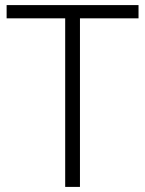

<svg xmlns="http://www.w3.org/2000/svg" viewBox="-20 -734 571 754"><path d="M294 0H236V-662H6V-714H524V-662H294Z"/></svg>

Font: Noto Sans Lao UI Light
Style: Regular
Weight: 300
Designer: Monotype Design Team
Foundry: Monotype Imaging Inc.
Version: Version 2.000; ttfautohint (v1.8.4.7-5d5b)